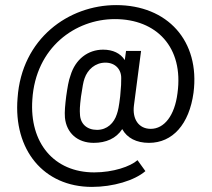

<svg xmlns="http://www.w3.org/2000/svg" viewBox="-20 -643 832 754"><path d="M341 91C424 91 508 66 551 29L520 -14C492 11 424 34 350 34C192 34 95 -82 107 -252C120 -457 276 -568 431 -568C594 -568 702 -458 677 -277C666 -189 625 -137 572 -137C525 -137 499 -175 506 -229L534 -443H475L470 -407C453 -434 423 -448 385 -448C325 -448 276 -410 257 -347C249 -326 245 -299 240 -265C236 -232 233 -204 235 -181C241 -121 284 -82 348 -82C396 -82 436 -99 460 -136C479 -101 516 -82 565 -82C658 -82 723 -155 740 -279C766 -482 638 -623 436 -623C250 -623 65 -492 49 -258C32 -55 151 91 341 91ZM294 -195C293 -209 293 -224 298 -263C304 -303 307 -321 312 -335C324 -370 354 -397 394 -397C433 -397 457 -370 456 -335C456 -318 456 -306 452 -265C447 -223 444 -210 439 -195C428 -160 401 -133 361 -133C321 -133 295 -157 294 -195Z"/></svg>

Font: Vanilla Cream Book
Style: Regular
Weight: 400
Designer: Jeremy Tribby, Jinavaṁso
Foundry: Tribby Type
Version: Version 1.422;Glyphs 3.1.2 (3151)